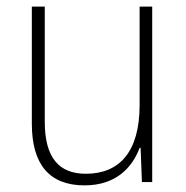

<svg xmlns="http://www.w3.org/2000/svg" viewBox="-20 -549 562 579"><path d="M439 -529H401V-232C401 -91 340 -25 239 -25C158 -25 115 -73 115 -182V-529H76V-176C76 -53 129 10 235 10C330 10 379 -44 401 -103H404L408 0H439Z"/></svg>

Font: Noto Sans Malayalam SemiCondensed ExtraLight
Style: Regular
Weight: 200
Width: 4
Designer: Jelle Bosma - Monotype Design Team
Foundry: Monotype Imaging Inc.
Version: Version 2.104